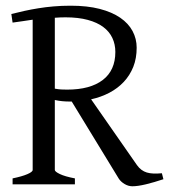

<svg xmlns="http://www.w3.org/2000/svg" viewBox="-20 -650 601 677"><path d="M210.9 -588.9Q192.4 -588.9 173.3 -587.4V-337.4Q186.5 -335 196.3 -334.5Q206.1 -334 216.8 -334Q297.9 -334 342.3 -367.9Q386.7 -401.9 386.7 -466.8Q386.7 -493.7 376.2 -516.1Q365.7 -538.6 344.2 -554.7Q322.8 -570.8 289.6 -579.8Q256.3 -588.9 210.9 -588.9ZM24.4 0V-21Q57.6 -27.8 76.4 -35.9Q95.2 -43.9 95.2 -50.8V-580.6Q78.1 -578.1 60.3 -575.4Q42.5 -572.8 24.4 -570.3L20 -600.6Q43 -606.4 66.4 -611.6Q89.8 -616.7 115.2 -620.8Q140.6 -625 168.7 -627.4Q196.8 -629.9 229 -629.9Q287.6 -629.9 331.3 -618.7Q375 -607.4 404.1 -587.4Q433.1 -567.4 447.5 -540.3Q461.9 -513.2 461.9 -481.9Q461.9 -444.3 450 -414.3Q438 -384.3 416.5 -361.3Q395 -338.4 365.7 -323Q336.4 -307.6 301.3 -299.8L462.9 -67.9Q470.2 -57.6 478.8 -51.3Q487.3 -44.9 497.8 -41.7Q508.3 -38.6 521.2 -38.1Q534.2 -37.6 550.8 -39.1L556.2 -18.1Q523.9 -7.3 494.9 -0.2Q465.8 6.8 446.8 6.8Q432.6 6.8 419.2 -1.2Q405.8 -9.3 398.9 -20L232.9 -292H225.1Q212.4 -292 199.7 -293.2Q187 -294.4 173.3 -297.4V-50.8Q173.3 -44.9 190.9 -36.4Q208.5 -27.8 244.1 -21V0Z"/></svg>

Font: Gentium
Style: Regular
Weight: 400
Designer: J. Victor Gaultney
Version: Version 1.03; 2011; OFL 1.1 release